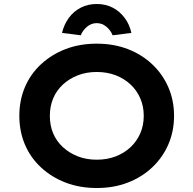

<svg xmlns="http://www.w3.org/2000/svg" viewBox="-20 -933 970 963"><path d="M466 10Q380 10 309.5 -17Q239 -44 186 -93Q133 -142 105 -208Q77 -274 77 -352Q77 -430 105 -496Q133 -562 186 -611Q239 -660 309.5 -687Q380 -714 465 -714Q550 -714 620.5 -687Q691 -660 743.5 -610.5Q796 -561 824.5 -495Q853 -429 853 -352Q853 -275 824.5 -209Q796 -143 743.5 -93.5Q691 -44 620.5 -17Q550 10 466 10ZM465 -132Q517 -132 560 -148.5Q603 -165 634.5 -194.5Q666 -224 683.5 -264Q701 -304 701 -352Q701 -400 683.5 -440Q666 -480 634.5 -509.5Q603 -539 560 -555.5Q517 -572 465 -572Q414 -572 371 -555.5Q328 -539 295.5 -509Q263 -479 246.5 -439Q230 -399 230 -352Q230 -304 246.5 -264.5Q263 -225 295.5 -195Q328 -165 371 -148.5Q414 -132 465 -132ZM385 -756 291 -768Q301 -810 325 -843Q349 -876 385 -894.5Q421 -913 465 -913Q510 -913 545.5 -894.5Q581 -876 605.5 -843Q630 -810 639 -768L545 -756Q535 -781 513.5 -799Q492 -817 465 -817Q438 -817 416.5 -799Q395 -781 385 -756Z"/></svg>

Font: Lexend Exa SemiBold
Style: Regular
Weight: 600
Designer: Bonnie Shaver-Troup, Thomas Jockin
Foundry: Lexend
Version: Version 1.007